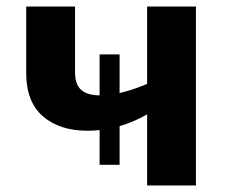

<svg xmlns="http://www.w3.org/2000/svg" viewBox="-20 -566 696 586"><path d="M578 -546V0H429V-217Q412 -207 390.5 -197.5Q369 -188 345 -181V-63H284V-169Q275 -168 266 -167.5Q257 -167 247 -167Q162 -167 111 -211Q60 -255 60 -343V-546H209V-346Q209 -308 228 -291.5Q247 -275 284 -275V-400H345V-282Q366 -287 387 -294Q408 -301 429 -310V-546Z"/></svg>

Font: RS Noto Sans
Style: Bold
Weight: 700
Designer: Monotype Design Team
Foundry: Monotype Imaging Inc.
Version: Version 3.10